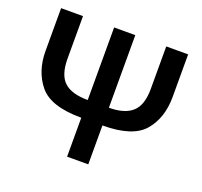

<svg xmlns="http://www.w3.org/2000/svg" viewBox="-124 -855 1050 997"><g transform="rotate(20 401.5 -357.0)"><path d="M752 -714H631V-478Q631 -389 588.5 -351Q546 -313 460 -313V-714H343V-313Q254 -313 212.5 -351Q171 -389 171 -480V-714H50V-478Q50 -365 112 -290Q174 -215 343 -215V0H460V-215Q627 -215 689.5 -289Q752 -363 752 -479Z"/></g></svg>

Font: Noto Sans Display Medium
Style: Regular
Weight: 500
Designer: Monotype Design Team
Foundry: Monotype Imaging Inc.
Version: Version 1.900